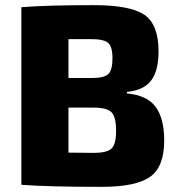

<svg xmlns="http://www.w3.org/2000/svg" viewBox="-20 -718 693 746"><path d="M473 -361V-355Q551 -348 584.5 -303Q618 -258 618 -172Q618 -69 562.5 -30.5Q507 8 376 8Q169 8 63 0V-690Q159 -698 344 -698Q486 -698 541 -660.5Q596 -623 596 -518Q596 -443 567 -405Q538 -367 473 -361ZM246 -415H339Q385 -415 401 -430.5Q417 -446 417 -492Q417 -537 400 -551.5Q383 -566 334 -566H246ZM246 -125 343 -124Q396 -124 413.5 -141Q431 -158 431 -209Q431 -264 413 -282Q395 -300 341 -300H246Z"/></svg>

Font: Exo 2.0 Extra Bold
Style: Regular
Weight: 800
Designer: Natanael Gama
Version: Version 1.001;PS 001.001;hotconv 1.0.70;makeotf.lib2.5.58329